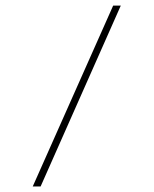

<svg xmlns="http://www.w3.org/2000/svg" viewBox="-20 -670 552 690"><path d="M386.7 -649.9H414.1L126 0H97.7Z"/></svg>

Font: Estedad-FD Thin
Style: Regular
Weight: 100
Designer: Amin Abedi
Version: Version 7.3